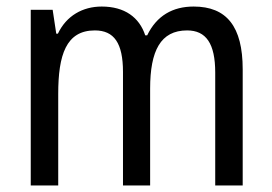

<svg xmlns="http://www.w3.org/2000/svg" viewBox="-20 -567 833 587"><path d="M572 -547C508 -547 459 -519 430 -459H424C406 -514 361 -547 291 -547C233 -547 183 -519 157 -464H152L141 -537H74V0H158V-280C158 -399 182 -474 270 -474C329 -474 356 -435 356 -347V0H439V-296C439 -412 471 -474 552 -474C610 -474 638 -434 638 -345V0H722V-355C722 -486 673 -547 572 -547Z"/></svg>

Font: Noto Sans Oriya Cond
Style: Regular
Weight: 400
Width: 3
Designer: Amélie Bonet and Sol Matas
Foundry: Google LLC
Version: Version 2.006